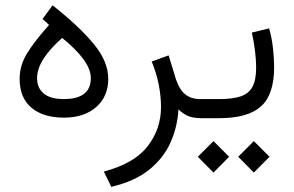

<svg xmlns="http://www.w3.org/2000/svg" viewBox="-20 -453 1126 736"><path d="M181.6 -432.6Q284.7 -351.1 339.8 -283.9Q395 -216.8 395 -150.9Q395 -83 348.6 -42.5Q302.2 -2 225.1 -2Q146 -2 100.6 -40Q55.2 -78.1 55.2 -150.9Q55.2 -202.6 84.5 -249.8Q113.8 -296.9 168 -357.4L143.1 -380.4ZM218.3 -307.6Q171.4 -266.1 146.7 -227.5Q122.1 -189 122.1 -153.3Q122.1 -116.2 147.5 -94.7Q172.9 -73.2 224.6 -73.2Q328.1 -73.2 328.1 -153.8Q328.1 -187.5 299.6 -226.3Q271 -265.1 218.3 -307.6Z M664.1 -33.7Q660.2 34.2 633.3 94Q606.4 153.8 551.3 198Q496.1 242.2 406.7 263.2L377.9 204.6Q495.1 173.8 546.1 107.4Q597.2 41 597.2 -42.5Q597.2 -83.5 588.6 -127.7Q580.1 -171.9 561.5 -217.3L626.5 -240.7L654.3 -149.4Q667.5 -109.9 689.7 -91.6Q711.9 -73.2 748.5 -73.2H767.6V0H753.4Q716.8 0 696.8 -10.3Q676.8 -20.5 664.1 -33.7Z M1011.7 -344.2Q1022 -307.6 1026.4 -268.6Q1030.8 -229.5 1030.8 -195.8Q1030.8 -90.3 980.5 -45.2Q930.2 0 820.8 0H748V-73.2H820.8Q869.6 -73.2 900.9 -83Q932.1 -92.8 947 -118.9Q961.9 -145 961.9 -194.3Q961.9 -222.2 957.5 -258.3Q953.1 -294.4 945.3 -328.1ZM893.1 147.9 953.1 87.9 1013.2 147.9 953.1 208.5ZM738.3 147.9 798.3 87.9 858.4 147.9 798.3 208.5Z"/></svg>

Font: Vazir Light FD-UI
Style: Light-FD-UI
Weight: 300
Designer: Saber Rastikerdar
Foundry: Saber Rastikerdar
Version: Version 30.1.0